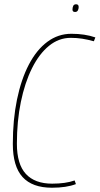

<svg xmlns="http://www.w3.org/2000/svg" viewBox="-20 -868 466 898"><path d="M223 10Q131 10 85.5 -40Q40 -90 40 -195Q40 -308 59.5 -402.5Q79 -497 115 -566Q151 -635 201.5 -672.5Q252 -710 314 -710Q377 -710 426 -693L419 -675Q390 -683 364.5 -687Q339 -691 311 -691Q255 -691 209 -653.5Q163 -616 129.5 -548.5Q96 -481 77.5 -391Q59 -301 59 -196Q59 -100 101 -54.5Q143 -9 224 -9Q287 -9 329 -24L335 -7Q291 10 223 10ZM331 -812Q319 -812 319 -823Q319 -833 322.5 -840.5Q326 -848 336 -848Q348 -848 348 -835Q348 -826 344 -819Q340 -812 331 -812Z"/></svg>

Font: Georama SemiCondensed Thin
Style: Italic
Weight: 100
Width: 4
Italic angle: -9°
Designer: Jean-Baptiste Levee
Foundry: Production Type
Version: Version 1.000